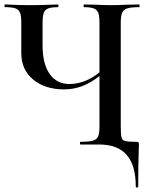

<svg xmlns="http://www.w3.org/2000/svg" viewBox="-20 -645 674 857"><path d="M601 -613Q565 -613 548 -607.5Q531 -602 525 -588Q519 -574 519 -544V-81Q519 -44 522.5 -31.5Q526 -19 538.5 -15.5Q551 -12 587 -12Q596 -12 598 -10Q600 -8 600 0Q600 21 599 35Q597 89 597 187Q597 192 591.5 192Q586 192 586 187Q586 93 545.5 46.5Q505 0 423 0H339Q337 0 337 -6Q337 -12 339 -12Q377 -12 394.5 -17Q412 -22 418 -36Q424 -50 424 -81V-306Q351 -246 266 -246Q181 -246 128 -290Q75 -334 75 -408V-544Q75 -574 69.5 -588Q64 -602 49 -607.5Q34 -613 3 -613Q0 -613 0 -619Q0 -625 3 -625Q21 -625 31 -624Q65 -622 117 -622Q162 -622 204 -624Q218 -625 239 -625Q241 -625 241 -619Q241 -613 239 -613Q209 -613 194.5 -607Q180 -601 175 -586.5Q170 -572 170 -542V-443Q170 -359 202 -314.5Q234 -270 289 -270Q360 -270 424 -322V-542Q424 -572 419 -586.5Q414 -601 399.5 -607Q385 -613 355 -613Q353 -613 353 -619Q353 -625 355 -625L405 -624Q449 -622 476 -622Q504 -622 548 -624L601 -625Q603 -625 603 -619Q603 -613 601 -613Z"/></svg>

Font: Cormorant SC SemiBold
Style: Regular
Weight: 600
Designer: Christian Thalmann (Catharsis Fonts)
Version: Version 3.000